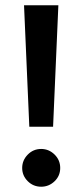

<svg xmlns="http://www.w3.org/2000/svg" viewBox="-20 -700 312 727"><path d="M91 -220 71 -680H201L181 -220ZM136 7Q106 7 85 -14Q64 -35 64 -64Q64 -93 85 -114.5Q106 -136 136 -136Q165 -136 186.5 -115Q208 -94 208 -64Q208 -34 186.5 -13.5Q165 7 136 7Z"/></svg>

Font: Teachers SemiBold
Style: Regular
Weight: 600
Version: Version 1.001